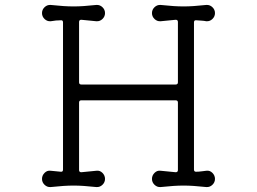

<svg xmlns="http://www.w3.org/2000/svg" viewBox="-20 -745 1040 777"><path d="M185 12Q171 13 160.5 3Q150 -7 150 -21Q150 -35 160.5 -45.5Q171 -56 185 -54Q195 -53 205.5 -52Q216 -51 226 -50H228Q235 -50 235 -59V-654Q235 -663 228 -663Q217 -663 206.5 -662Q196 -661 185 -659Q171 -658 160.5 -668Q150 -678 150 -692Q150 -706 160.5 -716Q171 -726 185 -725Q214 -722 236 -720.5Q258 -719 278 -719Q298 -719 319.5 -720.5Q341 -722 370 -725Q384 -726 394.5 -716Q405 -706 405 -692Q405 -678 394.5 -668Q384 -658 370 -659L309 -665Q300 -665 300 -656V-412Q300 -403 309 -403H691Q700 -403 700 -412V-656Q700 -665 691 -665L630 -659Q616 -658 605.5 -668Q595 -678 595 -692Q595 -706 605.5 -716Q616 -726 630 -725Q659 -722 681 -720.5Q703 -719 723 -719Q743 -719 764.5 -720.5Q786 -722 815 -725Q829 -726 839.5 -716Q850 -706 850 -692Q850 -678 839.5 -668Q829 -658 815 -659Q805 -661 795 -661.5Q785 -662 774 -663H772Q765 -663 765 -654V-59Q765 -50 773 -50Q784 -50 794.5 -51.5Q805 -53 815 -54Q829 -56 839.5 -45.5Q850 -35 850 -21Q850 -7 839.5 3Q829 13 815 12Q786 9 764.5 7.5Q743 6 723 6Q703 6 681 7.5Q659 9 630 12Q616 13 605.5 3Q595 -7 595 -21Q595 -35 605.5 -45.5Q616 -56 630 -54L691 -48Q700 -48 700 -57V-330Q700 -339 691 -339H309Q300 -339 300 -330V-57Q300 -48 309 -48L370 -54Q384 -56 394.5 -45.5Q405 -35 405 -21Q405 -7 394.5 3Q384 13 370 12Q341 9 319.5 7.5Q298 6 278 6Q258 6 236 7.5Q214 9 185 12Z"/></svg>

Font: Kiwi Maru Light
Style: Regular
Weight: 300
Designer: Hiroki-Chan
Version: Version 1.100